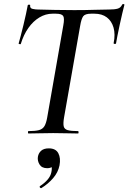

<svg xmlns="http://www.w3.org/2000/svg" viewBox="-20 -673 647 968"><path d="M123 0Q121 0 121 -6Q121 -12 123 -12Q158 -12 176.5 -17Q195 -22 204 -37Q213 -52 218 -81L299 -544Q306 -581 298.5 -592.5Q291 -604 261 -604H245Q210 -604 178.5 -585Q147 -566 123 -532Q99 -498 85 -452Q84 -449 78.5 -450.5Q73 -452 74 -454Q78 -468 84.5 -492.5Q91 -517 98 -546Q105 -575 111 -602.5Q117 -630 120 -647Q122 -650 127.5 -649.5Q133 -649 132 -646Q130 -631 145 -628Q160 -625 171 -625Q208 -624 257.5 -623Q307 -622 354 -622Q414 -622 455 -623.5Q496 -625 530 -625Q558 -625 573.5 -629.5Q589 -634 596 -650Q598 -653 603 -652.5Q608 -652 607 -648Q603 -633 596.5 -605.5Q590 -578 583.5 -548Q577 -518 572 -492.5Q567 -467 565 -454Q564 -451 558 -451.5Q552 -452 553 -456Q562 -500 552.5 -533.5Q543 -567 518.5 -585.5Q494 -604 456 -604H440Q409 -604 399.5 -591Q390 -578 384 -542L303 -81Q298 -52 301 -37Q304 -22 321 -17Q338 -12 374 -12Q376 -12 376 -6Q376 0 374 0Q349 0 317.5 -1Q286 -2 248 -2Q213 -2 181 -1Q149 0 123 0ZM189 275Q185 277 181.5 272.5Q178 268 182 265Q205 250 220 232.5Q235 215 239 195Q244 172 237.5 161.5Q231 151 222 149L254 134Q255 155 246 165Q237 175 218 175Q191 175 179.5 156.5Q168 138 171 118Q174 99 187.5 87Q201 75 226 75Q261 75 274 99.5Q287 124 280 161Q273 196 248 225Q223 254 189 275Z"/></svg>

Font: Cormorant Light SemiBold
Style: Italic
Weight: 600
Italic angle: -10°
Version: Version 4.000